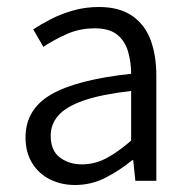

<svg xmlns="http://www.w3.org/2000/svg" viewBox="-20 -517 541 549"><path d="M195 12Q155 12 123 -4Q91 -20 72 -50.5Q53 -81 53 -124Q53 -204 125.5 -246.5Q198 -289 355 -306Q355 -338 346.5 -368.5Q338 -399 315.5 -417.5Q293 -436 251 -436Q207 -436 169.5 -419Q132 -402 104 -383L75 -433Q96 -447 125 -462Q154 -477 189 -487Q224 -497 263 -497Q321 -497 357.5 -472Q394 -447 410.5 -403Q427 -359 427 -300V0H367L361 -59H358Q323 -30 282 -9Q241 12 195 12ZM214 -47Q251 -47 284 -64.5Q317 -82 355 -115V-257Q269 -247 219 -229.5Q169 -212 147 -187Q125 -162 125 -129Q125 -86 151.5 -66.5Q178 -47 214 -47Z"/></svg>

Font: Assistant ExtraLight
Style: Regular
Weight: 400
Version: Version 3.000